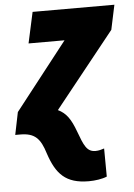

<svg xmlns="http://www.w3.org/2000/svg" viewBox="-83 -595 614 877"><g transform="rotate(-5 223.5 -156.5)"><path d="M289 240C318 240 351 235 372 226L371 97C359 101 346 105 331 105C291 105 279 74 255 9C234 -48 214 -78 176 -96L451 -440L475 -553H100L69 -411H234L-7 -103L-28 0H-5C62 0 87 28 108 96C140 193 183 240 289 240Z"/></g></svg>

Font: Noto Sans SemiCondensed Black
Style: Italic
Weight: 900
Width: 4
Italic angle: -12°
Designer: Monotype Design Team
Foundry: Monotype Imaging Inc.
Version: Version 2.013